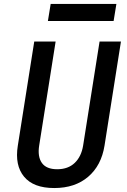

<svg xmlns="http://www.w3.org/2000/svg" viewBox="-20 -940 640 970"><path d="M254 10Q149 10 101.5 -47.5Q54 -105 70 -204L153 -730H261L178 -205Q169 -149 191.5 -117Q214 -85 269 -85Q324 -85 357.5 -117Q391 -149 400 -205L483 -730H591L508 -204Q492 -104 425.5 -47Q359 10 254 10ZM222 -834 236 -920H568L554 -834Z"/></svg>

Font: NKDuy Mono SemiBold
Style: Italic
Weight: 600
Italic angle: -9°
Monospace: yes
Designer: NKDuy
Foundry: NKDuy
Version: Version 2.251; ttfautohint (v1.8.4.7-5d5b)